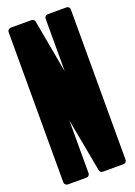

<svg xmlns="http://www.w3.org/2000/svg" viewBox="-148 -834 626 893"><g transform="rotate(-20 164.5 -388.0)"><path d="M119 0H27Q20 0 15 -5Q10 -10 10 -16V-760Q10 -767 15 -771.5Q20 -776 27 -776H128Q142 -776 145 -763L193 -499V-760Q193 -766 198 -771Q203 -776 210 -776H302Q309 -776 313.5 -771.5Q318 -767 318 -760V-16Q318 -10 313.5 -5Q309 0 302 0H200Q187 0 184 -13L135 -277V-16Q135 -10 130.5 -5Q126 0 119 0Z"/></g></svg>

Font: Grith.
Style: Regular
Weight: 400
Designer: Yosi Nasution
Version: Version 1.000;hotconv 1.0.109;makeotfexe 2.5.65596